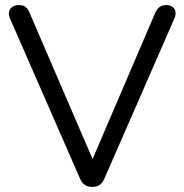

<svg xmlns="http://www.w3.org/2000/svg" viewBox="-20 -732 729 759"><path d="M345 7Q326 7 314 -2Q302 -11 295 -29L20 -658Q13 -675 16 -686.5Q19 -698 29.5 -705Q40 -712 54 -712Q73 -712 82.5 -703.5Q92 -695 98 -679L362 -66H330L593 -680Q600 -695 610 -703.5Q620 -712 638 -712Q652 -712 661.5 -705Q671 -698 673.5 -686Q676 -674 669 -658L394 -29Q387 -11 375.5 -2Q364 7 345 7Z"/></svg>

Font: Nunito ExtraLight
Style: Regular
Weight: 400
Version: Version 3.602